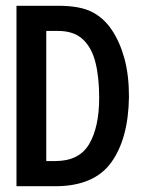

<svg xmlns="http://www.w3.org/2000/svg" viewBox="-20 -643 490 664"><path d="M37 1V-623H182Q256 -623 297.5 -602Q339 -581 367 -539Q395 -497 410.5 -440Q426 -383 426 -308Q424 -163 364.5 -81Q305 1 171 1ZM140 -86H171Q254 -86 288.5 -145Q323 -204 323 -305Q323 -376 310 -427.5Q297 -479 266 -507.5Q235 -536 181 -536H140Z"/></svg>

Font: Inconsolata SemiCondensed Bold
Style: Regular
Weight: 700
Width: 4
Monospace: yes
Designer: Raph Levien, Cyreal, Brenton Simpson
Foundry: Raph Levien, Cyreal, Google
Version: Version 3.001; ttfautohint (v1.8.2.53-6de2)